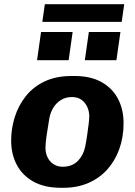

<svg xmlns="http://www.w3.org/2000/svg" viewBox="-20 -882 640 912"><path d="M269 10Q191 10 138.5 -19.5Q86 -49 59.5 -99.5Q33 -150 33 -214Q33 -271 50 -325.5Q67 -380 102 -424.5Q137 -469 191.5 -495Q246 -521 320 -521H334Q411 -521 462.5 -492Q514 -463 540.5 -412.5Q567 -362 567 -297Q567 -231 547 -175Q527 -119 490 -77.5Q453 -36 400 -13Q347 10 281 10ZM278 -90Q323 -90 350 -118Q377 -146 385 -187Q390 -212 394 -240Q398 -268 401 -292Q404 -316 404 -329Q404 -353 394.5 -374Q385 -395 367 -408Q349 -421 322 -421Q292 -421 269.5 -407Q247 -393 233 -370Q219 -347 214 -318Q206 -272 201 -236Q196 -200 196 -180Q196 -155 206 -134.5Q216 -114 234.5 -102Q253 -90 278 -90ZM181 -778 193 -862H570L558 -778ZM533 -596H383L402 -730H552ZM306 -596H156L175 -730H325Z"/></svg>

Font: Chivo Mono Medium
Style: Bold Italic
Weight: 700
Italic angle: -8.05°
Monospace: yes
Version: Version 1.008